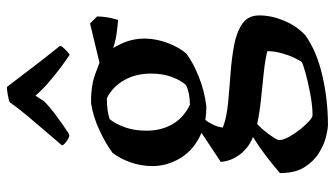

<svg xmlns="http://www.w3.org/2000/svg" viewBox="-224 -519 956 548"><g transform="rotate(-90 254.0 -245.0)"><path d="M172 213Q160 213 137.5 207.5Q115 202 91 187Q67 172 50.5 145.5Q34 119 34 76Q57 56 84 35.5Q111 15 137 -1Q106 -13 87 -38.5Q68 -64 66 -93L149 -148Q103 -167 78.5 -205.5Q54 -244 54 -288Q54 -321 65 -351.5Q76 -382 92 -402Q119 -422 157 -439.5Q195 -457 233 -463Q262 -464 294 -458Q309 -454 322.5 -449Q336 -444 349 -439L461 -466L481 -446Q481 -432 478.5 -416.5Q476 -401 471 -386Q456 -387 433.5 -390Q411 -393 391 -400L396 -391L399 -385Q418 -351 418 -308Q417 -275 405 -243.5Q393 -212 375 -191Q348 -171 307.5 -155Q267 -139 224 -134Q203 -134 186 -137Q179 -129 172 -114.5Q165 -100 164 -87Q192 -76 234.5 -72Q277 -68 318 -65Q360 -62 398 -55Q436 -48 460 -31.5Q484 -15 484 17Q484 51 469.5 86.5Q455 122 428 148Q382 181 312.5 197Q243 213 172 213ZM229 -181Q262 -181 285 -192Q299 -207 308.5 -233Q318 -259 318 -292Q318 -335 299.5 -368Q281 -401 248 -418Q211 -418 188 -410Q174 -393 164.5 -366Q155 -339 155 -305Q155 -262 174 -230Q193 -198 229 -181ZM199 169Q226 169 260.5 162.5Q295 156 321.5 148.5Q348 141 351 138Q356 132 363.5 116Q371 100 376.5 79.5Q382 59 382 40Q359 34 322 30Q285 26 245.5 22Q206 18 174 11Q158 26 143 47Q128 68 128 74Q129 87 138 103Q147 119 159 134Q171 149 182 159Q193 169 199 169ZM147 -527 141 -525Q134 -526 124 -533.5Q114 -541 113 -546Q129 -565 151.5 -591Q174 -617 197 -644.5Q220 -672 236 -695Q241 -698 258.5 -701Q276 -704 280 -703L358 -601L397 -552Q397 -547 387.5 -537.5Q378 -528 372 -524Q355 -535 332.5 -552Q310 -569 289 -587.5Q268 -606 255 -622L239 -597Q224 -582 198.5 -563Q173 -544 147 -527Z"/></g></svg>

Font: Labrada Medium
Style: Regular
Weight: 500
Designer: Mercedes Jáuregui
Foundry: Omnibus-Type Team
Version: Version 1.000; ttfautohint (v1.8.4.7-5d5b)